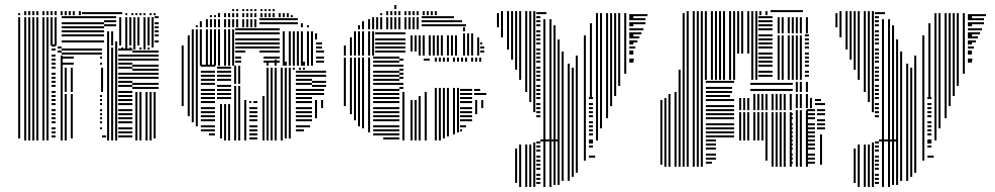

<svg xmlns="http://www.w3.org/2000/svg" viewBox="-20 -556 3938 760"><path d="M60 -8H52V-376H60ZM84 0H76V-376H84ZM100 0H92V-376H100ZM116 0H108V-376H116ZM132 0H124V-376H132ZM156 0H148V-376H156ZM172 0H164V-376H172ZM200 -12H184V-20H200ZM200 -28H184V-36H200ZM200 -44H184V-52H200ZM200 -68H184V-76H200ZM200 -84H184V-92H200ZM200 -100H184V-108H200ZM200 -116H184V-124H200ZM200 -140H184V-148H200ZM200 -156H184V-164H200ZM200 -172H184V-180H200ZM200 -188H184V-196H200ZM200 -212H184V-220H200ZM200 -228H184V-236H200ZM200 -244H184V-252H200ZM200 -260H184V-268H200ZM200 -284H184V-292H200ZM200 -300H184V-308H200ZM200 -316H184V-324H200ZM200 -332H184V-340H200ZM200 -356H184V-364H200ZM200 -372H184V-380H200ZM228 0H220V-336H228ZM224 -348H208V-356H224ZM224 -364H208V-372H224ZM244 0H236V-184H244ZM268 -8H260V-184H268ZM400 -12H384V-20H400ZM384 -44H376V-52H384ZM384 -68H376V-76H384ZM384 -84H376V-92H384ZM384 -100H376V-108H384ZM384 -116H376V-124H384ZM384 -140H376V-148H384ZM384 -156H376V-164H384ZM384 -172H376V-180H384ZM244 -192H236V-288H244ZM268 -192H260V-288H268ZM388 -192H380V-288H388ZM272 -300H224V-308H272ZM384 -300H376V-308H384ZM272 -324H224V-332H272ZM384 -324H376V-332H384ZM384 -340H224V-348H384ZM384 -356H224V-364H384ZM412 0H404V-360H412ZM428 0H420V-360H428ZM444 0H436V-360H444ZM504 -12H448V-20H504ZM504 -28H448V-36H504ZM504 -44H448V-52H504ZM504 -68H448V-76H504ZM504 -84H448V-92H504ZM504 -100H448V-108H504ZM504 -116H448V-124H504ZM504 -140H448V-148H504ZM504 -156H448V-164H504ZM504 -172H448V-180H504ZM504 -188H448V-196H504ZM504 -212H448V-220H504ZM504 -228H448V-236H504ZM504 -244H448V-252H504ZM504 -260H448V-268H504ZM504 -284H448V-292H504ZM504 -300H448V-308H504ZM504 -316H448V-324H504ZM504 -332H448V-340H504ZM504 -356H448V-364H504ZM524 0H516V-192H524ZM540 0H532V-192H540ZM564 0H556V-192H564ZM580 0H572V-192H580ZM596 -8H588V-192H596ZM608 -204H504V-212H608ZM608 -220H504V-228H608ZM608 -244H504V-252H608ZM608 -260H504V-268H608ZM608 -276H504V-284H608ZM608 -292H504V-300H608ZM608 -316H504V-324H608ZM608 -332H504V-340H608ZM608 -348H504V-356H608ZM412 -360H404V-368H412ZM428 -360H420V-368H428ZM444 -360H436V-368H444ZM468 -360H460V-368H468ZM484 -360H476V-368H484ZM500 -360H492V-368H500ZM516 -360H508V-368H516ZM540 -360H532V-368H540ZM556 -360H548V-368H556ZM572 -360H564V-368H572ZM412 -368H404V-384H412ZM444 -368H436V-392H444ZM484 -368H476V-384H484ZM516 -368H508V-392H516ZM556 -368H548V-384H556ZM588 -368H580V-392H588ZM60 -376H52V-488H60ZM84 -376H76V-488H84ZM100 -376H92V-488H100ZM116 -376H108V-488H116ZM132 -376H124V-488H132ZM156 -376H148V-488H156ZM172 -376H164V-488H172ZM188 -376H180V-488H188ZM204 -376H196V-488H204ZM392 -388H224V-396H392ZM392 -412H224V-420H392ZM392 -428H224V-436H392ZM392 -444H224V-452H392ZM392 -460H224V-468H392ZM392 -484H224V-492H392ZM412 -376H404V-432H412ZM428 -376H420V-432H428ZM440 -452H392V-460H440ZM440 -468H392V-476H440ZM440 -484H392V-492H440ZM460 -376H452V-488H460ZM484 -376H476V-488H484ZM500 -376H492V-488H500ZM516 -376H508V-488H516ZM532 -376H524V-488H532ZM556 -376H548V-488H556ZM572 -376H564V-488H572ZM588 -376H580V-488H588ZM608 -388H592V-396H608ZM608 -412H592V-420H608ZM608 -428H592V-436H608ZM608 -444H592V-452H608ZM608 -460H592V-468H608ZM608 -484H592V-492H608ZM60 -496H52V-504H60ZM84 -496H76V-512H84ZM100 -496H92V-512H100ZM116 -496H108V-512H116ZM132 -496H124V-512H132ZM156 -496H148V-512H156ZM172 -496H164V-512H172ZM188 -496H180V-512H188ZM204 -496H196V-512H204ZM228 -496H220V-512H228ZM244 -496H236V-512H244ZM260 -496H252V-512H260ZM276 -496H268V-512H276ZM300 -496H292V-512H300ZM464 -500H304V-508H464ZM484 -496H476V-504H484ZM508 -496H500V-504H508ZM524 -496H516V-504H524ZM540 -496H532V-504H540ZM556 -496H548V-504H556ZM580 -496H572V-504H580ZM596 -496H588V-504H596Z M707 -136H699V-296H707ZM731 -96H723V-296H731ZM747 -72H739V-296H747ZM763 -56H755V-296H763ZM831 -20H807V-28H831ZM831 -36H775V-44H831ZM831 -52H775V-60H831ZM831 -76H775V-84H831ZM831 -92H775V-100H831ZM831 -108H775V-116H831ZM831 -124H775V-132H831ZM831 -148H775V-156H831ZM831 -164H775V-172H831ZM831 -180H775V-188H831ZM831 -196H775V-204H831ZM831 -220H775V-228H831ZM831 -236H775V-244H831ZM831 -252H775V-260H831ZM831 -268H775V-276H831ZM831 -292H775V-300H831ZM859 -8H851V-144H859ZM875 0H867V-144H875ZM891 0H883V-144H891ZM895 -164H839V-172H895ZM895 -180H839V-188H895ZM895 -196H839V-204H895ZM895 -212H839V-220H895ZM895 -236H839V-244H895ZM895 -252H839V-260H895ZM895 -268H839V-276H895ZM895 -284H839V-292H895ZM915 0H907V-216H915ZM931 0H923V-216H931ZM955 0H947V-160H955ZM999 -4H967V-12H999ZM999 -20H967V-28H999ZM999 -36H967V-44H999ZM999 -52H967V-60H999ZM999 -76H967V-84H999ZM999 -92H967V-100H999ZM999 -108H967V-116H999ZM999 -124H967V-132H999ZM975 -148H967V-156H975ZM999 -148H983V-156H999ZM915 -224H907V-296H915ZM931 -224H923V-296H931ZM1027 0H1019V-176H1027ZM1043 0H1035V-280H1043ZM1059 0H1051V-280H1059ZM1075 0H1067V-280H1075ZM1099 0H1091V-280H1099ZM1115 -8H1107V-280H1115ZM1131 -8H1123V-280H1131ZM1183 -36H1151V-44H1183ZM1207 -52H1151V-60H1207ZM1215 -76H1151V-84H1215ZM1215 -92H1151V-100H1215ZM1215 -108H1151V-116H1215ZM1215 -124H1151V-132H1215ZM1215 -148H1151V-156H1215ZM1215 -164H1151V-172H1215ZM1215 -180H1151V-188H1215ZM1215 -196H1151V-204H1215ZM1215 -220H1151V-228H1215ZM1215 -236H1151V-244H1215ZM1215 -252H1151V-260H1215ZM1215 -268H1151V-276H1215ZM1235 -88H1227V-160H1235ZM1259 -128H1251V-160H1259ZM1263 -180H1215V-188H1263ZM1263 -196H1215V-204H1263ZM1271 -212H1215V-220H1271ZM1271 -228H1215V-236H1271ZM1271 -252H1215V-260H1271ZM1271 -268H1215V-276H1271ZM1043 -280H1035V-288H1043ZM1059 -280H1051V-288H1059ZM1075 -280H1067V-288H1075ZM1099 -280H1091V-288H1099ZM1115 -280H1107V-288H1115ZM1131 -280H1123V-288H1131ZM1147 -280H1139V-288H1147ZM1171 -280H1163V-288H1171ZM1187 -280H1179V-288H1187ZM1043 -296H1035V-312H1043ZM1075 -296H1067V-320H1075ZM1115 -296H1107V-312H1115ZM1147 -296H1139V-320H1147ZM1187 -296H1179V-312H1187ZM1219 -296H1211V-320H1219ZM707 -296H699V-376H707ZM731 -296H723V-416H731ZM747 -296H739V-440H747ZM763 -296H755V-440H763ZM779 -296H771V-440H779ZM803 -296H795V-440H803ZM819 -296H811V-440H819ZM835 -296H827V-440H835ZM851 -296H843V-440H851ZM875 -296H867V-440H875ZM891 -296H883V-440H891ZM907 -296H899V-440H907ZM935 -308H911V-316H935ZM1087 -308H1023V-316H1087ZM935 -324H911V-332H935ZM1087 -324H1023V-332H1087ZM951 -348H911V-356H951ZM1087 -348H1007V-356H1087ZM1087 -364H911V-372H1087ZM1087 -380H911V-388H1087ZM1087 -396H911V-404H1087ZM1087 -420H911V-428H1087ZM1087 -436H911V-444H1087ZM1107 -296H1099V-400H1107ZM1131 -296H1123V-400H1131ZM1147 -296H1139V-400H1147ZM1163 -296H1155V-400H1163ZM1179 -296H1171V-400H1179ZM1203 -296H1195V-400H1203ZM1219 -296H1211V-400H1219ZM1263 -308H1231V-316H1263ZM1263 -324H1231V-332H1263ZM1263 -348H1231V-356H1263ZM1255 -364H1231V-372H1255ZM1255 -380H1231V-388H1255ZM1107 -400H1099V-432H1107ZM1131 -400H1123V-432H1131ZM1147 -400H1139V-432H1147ZM1163 -400H1155V-432H1163ZM1179 -400H1171V-432H1179ZM1203 -400H1195V-432H1203ZM1219 -400H1211V-432H1219ZM1235 -400H1227V-424H1235ZM763 -448H755V-456H763ZM779 -448H771V-472H779ZM803 -448H795V-480H803ZM819 -448H811V-480H819ZM835 -448H827V-480H835ZM851 -448H843V-480H851ZM875 -448H867V-480H875ZM891 -448H883V-480H891ZM907 -448H899V-480H907ZM923 -448H915V-480H923ZM947 -448H939V-480H947ZM963 -448H955V-480H963ZM979 -448H971V-480H979ZM995 -448H987V-480H995ZM1159 -460H1007V-468H1159ZM1159 -476H1007V-484H1159ZM1179 -448H1171V-464H1179ZM1203 -448H1195V-456H1203ZM819 -488H811V-496H819ZM835 -488H827V-496H835ZM851 -488H843V-504H851ZM875 -488H867V-504H875ZM891 -488H883V-504H891ZM907 -488H899V-504H907ZM923 -488H915V-504H923ZM947 -488H939V-504H947ZM963 -488H955V-504H963ZM979 -488H971V-504H979ZM995 -488H987V-504H995ZM1019 -488H1011V-504H1019ZM1035 -488H1027V-504H1035ZM1051 -488H1043V-504H1051ZM1067 -488H1059V-504H1067ZM1091 -488H1083V-504H1091ZM1107 -488H1099V-504H1107ZM1123 -488H1115V-504H1123ZM1139 -488H1131V-496H1139ZM907 -512H899V-520H907ZM923 -512H915V-520H923ZM947 -512H939V-520H947ZM963 -512H955V-520H963ZM979 -512H971V-520H979ZM995 -512H987V-520H995ZM1019 -512H1011V-520H1019ZM1035 -512H1027V-520H1035ZM1051 -512H1043V-520H1051ZM1067 -512H1059V-520H1067Z M1349 -136H1341V-328H1349ZM1373 -104H1365V-328H1373ZM1389 -80H1381V-328H1389ZM1405 -56H1397V-328H1405ZM1421 -48H1413V-328H1421ZM1445 -32H1437V-328H1445ZM1561 -4H1497V-12H1561ZM1561 -20H1457V-28H1561ZM1561 -36H1457V-44H1561ZM1561 -52H1457V-60H1561ZM1561 -76H1457V-84H1561ZM1561 -92H1457V-100H1561ZM1561 -108H1457V-116H1561ZM1561 -124H1457V-132H1561ZM1561 -148H1457V-156H1561ZM1561 -164H1457V-172H1561ZM1561 -180H1457V-188H1561ZM1561 -196H1457V-204H1561ZM1561 -220H1457V-228H1561ZM1561 -236H1457V-244H1561ZM1561 -252H1457V-260H1561ZM1561 -268H1457V-276H1561ZM1561 -292H1457V-300H1561ZM1561 -308H1457V-316H1561ZM1561 -324H1457V-332H1561ZM1581 0H1573V-192H1581ZM1577 -204H1561V-212H1577ZM1577 -220H1561V-228H1577ZM1577 -244H1561V-252H1577ZM1577 -260H1561V-268H1577ZM1577 -276H1561V-284H1577ZM1577 -292H1561V-300H1577ZM1577 -316H1561V-324H1577ZM1613 0H1605V-160H1613ZM1629 0H1621V-160H1629ZM1645 0H1637V-176H1645ZM1669 0H1661V-192H1669ZM1681 -316H1657V-324H1681ZM1709 0H1701V-208H1709ZM1725 0H1717V-208H1725ZM1741 -8H1733V-208H1741ZM1757 -16H1749V-208H1757ZM1781 -24H1773V-208H1781ZM1797 -32H1789V-208H1797ZM1809 -36H1801V-44H1809ZM1825 -52H1801V-60H1825ZM1849 -76H1801V-84H1849ZM1849 -92H1801V-100H1849ZM1849 -108H1801V-116H1849ZM1849 -124H1801V-132H1849ZM1849 -148H1801V-156H1849ZM1849 -164H1801V-172H1849ZM1849 -180H1801V-188H1849ZM1849 -196H1801V-204H1849ZM1869 -104H1861V-160H1869ZM1893 -128H1885V-160H1893ZM1905 -180H1857V-188H1905ZM1881 -196H1857V-204H1881ZM1709 -312H1701V-320H1709ZM1725 -312H1717V-320H1725ZM1741 -312H1733V-320H1741ZM1757 -312H1749V-320H1757ZM1781 -312H1773V-320H1781ZM1797 -312H1789V-320H1797ZM1813 -312H1805V-320H1813ZM1829 -312H1821V-320H1829ZM1853 -312H1845V-320H1853ZM1869 -312H1861V-320H1869ZM1885 -312H1877V-320H1885ZM1709 -320H1701V-328H1709ZM1725 -320H1717V-328H1725ZM1741 -320H1733V-328H1741ZM1757 -320H1749V-328H1757ZM1781 -320H1773V-328H1781ZM1797 -320H1789V-328H1797ZM1813 -320H1805V-328H1813ZM1829 -320H1821V-328H1829ZM1853 -320H1845V-328H1853ZM1869 -320H1861V-328H1869ZM1885 -320H1877V-328H1885ZM1349 -336H1341V-376H1349ZM1373 -336H1365V-408H1373ZM1389 -336H1381V-432H1389ZM1405 -336H1397V-432H1405ZM1421 -336H1413V-432H1421ZM1445 -336H1437V-432H1445ZM1461 -336H1453V-432H1461ZM1585 -348H1465V-356H1585ZM1585 -364H1465V-372H1585ZM1585 -380H1465V-388H1585ZM1585 -396H1465V-404H1585ZM1585 -420H1465V-428H1585ZM1613 -352H1605V-416H1613ZM1629 -352H1621V-416H1629ZM1645 -336H1637V-416H1645ZM1661 -336H1653V-416H1661ZM1685 -336H1677V-416H1685ZM1701 -336H1693V-416H1701ZM1717 -336H1709V-416H1717ZM1733 -336H1725V-416H1733ZM1757 -336H1749V-416H1757ZM1773 -336H1765V-416H1773ZM1789 -336H1781V-416H1789ZM1821 -336H1813V-424H1821ZM1837 -336H1829V-424H1837ZM1853 -336H1845V-424H1853ZM1877 -336H1869V-408H1877ZM1897 -348H1881V-356H1897ZM1897 -364H1881V-372H1897ZM1889 -380H1881V-388H1889ZM1821 -432H1813V-448H1821ZM1405 -440H1397V-456H1405ZM1421 -440H1413V-472H1421ZM1445 -440H1437V-480H1445ZM1461 -440H1453V-488H1461ZM1477 -440H1469V-488H1477ZM1493 -440H1485V-488H1493ZM1517 -440H1509V-488H1517ZM1533 -440H1525V-488H1533ZM1549 -440H1541V-488H1549ZM1565 -440H1557V-488H1565ZM1589 -440H1581V-488H1589ZM1605 -440H1597V-488H1605ZM1621 -440H1613V-488H1621ZM1637 -440H1629V-488H1637ZM1825 -452H1649V-460H1825ZM1809 -468H1649V-476H1809ZM1777 -484H1649V-492H1777ZM1493 -496H1485V-504H1493ZM1517 -496H1509V-512H1517ZM1533 -496H1525V-512H1533ZM1549 -496H1541V-512H1549ZM1565 -496H1557V-512H1565ZM1589 -496H1581V-512H1589ZM1605 -496H1597V-512H1605ZM1621 -496H1613V-512H1621ZM1637 -496H1629V-512H1637ZM1661 -496H1653V-512H1661ZM1677 -496H1669V-512H1677ZM1693 -496H1685V-512H1693ZM1709 -496H1701V-512H1709ZM1549 -520H1541V-536H1549Z M1955 -448H1947V-504H1955ZM1971 -408H1963V-512H1971ZM1995 -360H1987V-512H1995ZM2011 -320H2003V-512H2011ZM2027 168H2019V32H2027ZM2027 -280H2019V-512H2027ZM2043 184H2035V16H2043ZM2043 -240H2035V-512H2043ZM2067 184H2059V16H2067ZM2067 -192H2059V-512H2067ZM2083 184H2075V16H2083ZM2083 -152H2075V-512H2083ZM2099 184H2091V8H2099ZM2099 -112H2091V-512H2099ZM2119 172H2103V164H2119ZM2119 156H2103V148H2119ZM2119 140H2103V132H2119ZM2119 116H2103V108H2119ZM2119 100H2103V92H2119ZM2119 84H2103V76H2119ZM2119 68H2103V60H2119ZM2119 44H2103V36H2119ZM2119 28H2103V20H2119ZM2119 12H2103V4H2119ZM2191 4H2119V-4H2191ZM2119 -92H2103V-100H2119ZM2119 -108H2103V-116H2119ZM2119 -124H2103V-132H2119ZM2119 -140H2103V-148H2119ZM2119 -164H2103V-172H2119ZM2119 -180H2103V-188H2119ZM2119 -196H2103V-204H2119ZM2119 -212H2103V-220H2119ZM2119 -236H2103V-244H2119ZM2119 -252H2103V-260H2119ZM2119 -268H2103V-276H2119ZM2119 -284H2103V-292H2119ZM2119 -308H2103V-316H2119ZM2119 -324H2103V-332H2119ZM2119 -340H2103V-348H2119ZM2119 -356H2103V-364H2119ZM2119 -380H2103V-388H2119ZM2119 -396H2103V-404H2119ZM2119 -412H2103V-420H2119ZM2119 -428H2103V-436H2119ZM2119 -452H2103V-460H2119ZM2119 -468H2103V-476H2119ZM2119 -484H2103V-492H2119ZM2119 -500H2103V-508H2119ZM2139 184H2131V-480H2139ZM2163 184H2155V-480H2163ZM2179 176H2171V-456H2179ZM2195 176H2187V-400H2195ZM2211 160H2203V-352H2211ZM2235 160H2227V-304H2235ZM2251 144H2243V-288H2251ZM2267 128H2259V-336H2267ZM2143 -500H2119V-508H2143ZM2299 80H2291V-168H2299ZM2336 68H2311V60H2336ZM2327 28H2311V20H2327ZM2327 12H2311V4H2327ZM2327 4H2311V-4H2327ZM2327 -20H2311V-28H2327ZM2327 -36H2311V-44H2327ZM2327 -52H2311V-60H2327ZM2327 -68H2311V-76H2327ZM2327 -92H2311V-100H2327ZM2327 -108H2311V-116H2327ZM2327 -124H2311V-132H2327ZM2327 -140H2311V-148H2327ZM2327 -164H2311V-172H2327ZM2299 -168H2291V-416H2299ZM2323 -168H2315V-464H2323ZM2347 0H2339V-504H2347ZM2363 -48H2355V-504H2363ZM2387 -88H2379V-504H2387ZM2403 -136H2395V-504H2403ZM2419 -176H2411V-504H2419ZM2435 -216H2427V-504H2435ZM2459 -264H2451V-504H2459ZM2487 -308H2471V-316H2487ZM2487 -340H2471V-348H2487ZM2487 -380H2471V-388H2487ZM2487 -412H2471V-420H2487ZM2487 -452H2471V-460H2487ZM2487 -484H2471V-492H2487ZM2489 -316H2471V-324H2489ZM2487 -348H2471V-356H2487ZM2495 -364H2471V-372H2495ZM2503 -388H2471V-396H2503ZM2511 -404H2471V-412H2511ZM2519 -420H2471V-428H2519ZM2527 -436H2471V-444H2527ZM2535 -460H2471V-468H2535ZM2535 -476H2471V-484H2535ZM2543 -492H2471V-500H2543Z M2602 96H2594V-160H2602ZM2618 104H2610V-168H2618ZM2634 104H2626V-184H2634ZM2658 104H2650V-192H2658ZM2674 104H2666V-240H2674ZM2690 104H2682V-240H2690ZM2706 104H2698V-240H2706ZM2730 104H2722V-240H2730ZM2746 104H2738V-240H2746ZM2762 104H2754V-240H2762ZM2798 92H2774V84H2798ZM2814 76H2774V68H2814ZM2814 60H2774V52H2814ZM2814 36H2774V28H2814ZM2814 20H2774V12H2814ZM2814 4H2774V-4H2814ZM2886 -12H2774V-20H2886ZM2886 -28H2774V-36H2886ZM2886 -44H2774V-52H2886ZM2886 -60H2774V-68H2886ZM2886 -84H2774V-92H2886ZM2886 -100H2774V-108H2886ZM2886 -116H2774V-124H2886ZM2886 -132H2774V-140H2886ZM2886 -156H2774V-164H2886ZM2870 -172H2774V-180H2870ZM2878 -188H2774V-196H2878ZM2878 -204H2774V-212H2878ZM2886 -228H2774V-236H2886ZM2914 0H2906V-112H2914ZM2930 0H2922V-112H2930ZM2946 0H2938V-112H2946ZM2970 0H2962V-112H2970ZM2986 0H2978V-112H2986ZM3002 0H2994V-112H3002ZM3018 80H3010V-112H3018ZM3042 104H3034V-112H3042ZM3058 104H3050V-112H3058ZM3074 104H3066V-112H3074ZM3090 104H3082V-112H3090ZM3114 104H3106V-112H3114ZM3118 92H3110V84H3118ZM3118 76H3110V68H3118ZM3118 60H3110V52H3118ZM3118 36H3110V28H3118ZM3118 20H3110V12H3118ZM3118 4H3110V-4H3118ZM3118 -12H3110V-20H3118ZM3118 -28H3110V-36H3118ZM3118 -44H3110V-52H3118ZM3118 -60H3110V-68H3118ZM3118 -84H3110V-92H3118ZM3118 -100H3110V-108H3118ZM2914 -120H2906V-168H2914ZM2930 -120H2922V-168H2930ZM2946 -120H2938V-168H2946ZM2970 -120H2962V-184H2970ZM2986 -120H2978V-184H2986ZM3002 -120H2994V-184H3002ZM3018 -120H3010V-184H3018ZM3042 -120H3034V-184H3042ZM3058 -120H3050V-184H3058ZM3074 -120H3066V-184H3074ZM3090 -120H3082V-184H3090ZM3114 -120H3106V-184H3114ZM3118 -196H2950V-204H3118ZM3118 -220H2950V-228H3118ZM3138 104H3130V-120H3138ZM3154 104H3146V-120H3154ZM3178 104H3170V-120H3178ZM3206 92H3174V84H3206ZM3206 76H3174V68H3206ZM3206 60H3174V52H3206ZM3206 36H3174V28H3206ZM3206 20H3174V12H3206ZM3206 4H3174V-4H3206ZM3206 -12H3174V-20H3206ZM3206 -28H3174V-36H3206ZM3206 -44H3174V-52H3206ZM3206 -60H3174V-68H3206ZM3206 -84H3174V-92H3206ZM3206 -100H3174V-108H3206ZM3206 -116H3174V-124H3206ZM3234 96H3226V-24H3234ZM3246 -44H3214V-52H3246ZM3246 -60H3214V-68H3246ZM3246 -76H3214V-84H3246ZM3246 -100H3214V-108H3246ZM3246 -116H3214V-124H3246ZM3138 -128H3130V-184H3138ZM3154 -128H3146V-184H3154ZM3178 -128H3170V-184H3178ZM3194 -128H3186V-168H3194ZM3246 -140H3206V-148H3246ZM3230 -156H3206V-164H3230ZM3138 -192H3130V-232H3138ZM3154 -192H3146V-232H3154ZM3178 -192H3170V-232H3178ZM2674 -240H2666V-280H2674ZM2690 -240H2682V-496H2690ZM2706 -240H2698V-496H2706ZM2730 -240H2722V-496H2730ZM2746 -240H2738V-496H2746ZM2762 -240H2754V-496H2762ZM2778 -240H2770V-496H2778ZM2802 -240H2794V-496H2802ZM2818 -240H2810V-496H2818ZM2834 -240H2826V-496H2834ZM2850 -240H2842V-496H2850ZM2874 -240H2866V-496H2874ZM2890 -240H2882V-496H2890ZM2906 -344H2898V-496H2906ZM2922 -344H2914V-496H2922ZM2946 -344H2938V-496H2946ZM2962 -240H2954V-496H2962ZM2978 -240H2970V-496H2978ZM3038 -252H2982V-260H3038ZM3038 -268H2982V-276H3038ZM3038 -292H2982V-300H3038ZM3038 -308H2982V-316H3038ZM3038 -324H2982V-332H3038ZM3038 -340H2982V-348H3038ZM3038 -364H2982V-372H3038ZM3038 -380H2982V-388H3038ZM3038 -396H2982V-404H3038ZM3038 -412H2982V-420H3038ZM3038 -436H2982V-444H3038ZM3038 -452H2982V-460H3038ZM3038 -468H2982V-476H3038ZM3038 -484H2982V-492H3038ZM3066 -240H3058V-416H3066ZM3082 -240H3074V-416H3082ZM3106 -240H3098V-416H3106ZM3122 -240H3114V-416H3122ZM3138 -240H3130V-416H3138ZM3154 -240H3146V-416H3154ZM3182 -252H3166V-260H3182ZM3182 -268H3166V-276H3182ZM3182 -292H3166V-300H3182ZM3182 -308H3166V-316H3182ZM3182 -324H3166V-332H3182ZM3182 -340H3166V-348H3182ZM3182 -364H3166V-372H3182ZM3182 -380H3166V-388H3182ZM3182 -396H3166V-404H3182ZM3182 -412H3166V-420H3182ZM3066 -424H3058V-488H3066ZM3082 -424H3074V-488H3082ZM3106 -424H3098V-488H3106ZM3122 -424H3114V-488H3122ZM3138 -424H3130V-488H3138ZM3154 -424H3146V-488H3154ZM3178 -424H3170V-488H3178ZM2690 -496H2682V-504H2690ZM2706 -496H2698V-512H2706ZM2730 -496H2722V-512H2730ZM2746 -496H2738V-512H2746ZM2762 -496H2754V-512H2762ZM2778 -496H2770V-512H2778ZM2802 -496H2794V-512H2802ZM2818 -496H2810V-512H2818ZM2834 -496H2826V-512H2834ZM2850 -496H2842V-512H2850ZM2874 -496H2866V-512H2874ZM2890 -496H2882V-512H2890ZM2906 -496H2898V-512H2906ZM2922 -496H2914V-512H2922ZM2946 -496H2938V-512H2946ZM2962 -496H2954V-512H2962ZM2978 -496H2970V-512H2978ZM2994 -496H2986V-512H2994ZM3018 -496H3010V-512H3018ZM3158 -508H3030V-516H3158Z M3295 -448H3287V-504H3295ZM3311 -408H3303V-512H3311ZM3335 -360H3327V-512H3335ZM3351 -320H3343V-512H3351ZM3367 168H3359V32H3367ZM3367 -280H3359V-512H3367ZM3383 184H3375V16H3383ZM3383 -240H3375V-512H3383ZM3407 184H3399V16H3407ZM3407 -192H3399V-512H3407ZM3423 184H3415V16H3423ZM3423 -152H3415V-512H3423ZM3439 184H3431V8H3439ZM3439 -112H3431V-512H3439ZM3459 172H3443V164H3459ZM3459 156H3443V148H3459ZM3459 140H3443V132H3459ZM3459 116H3443V108H3459ZM3459 100H3443V92H3459ZM3459 84H3443V76H3459ZM3459 68H3443V60H3459ZM3459 44H3443V36H3459ZM3459 28H3443V20H3459ZM3459 12H3443V4H3459ZM3531 4H3459V-4H3531ZM3459 -92H3443V-100H3459ZM3459 -108H3443V-116H3459ZM3459 -124H3443V-132H3459ZM3459 -140H3443V-148H3459ZM3459 -164H3443V-172H3459ZM3459 -180H3443V-188H3459ZM3459 -196H3443V-204H3459ZM3459 -212H3443V-220H3459ZM3459 -236H3443V-244H3459ZM3459 -252H3443V-260H3459ZM3459 -268H3443V-276H3459ZM3459 -284H3443V-292H3459ZM3459 -308H3443V-316H3459ZM3459 -324H3443V-332H3459ZM3459 -340H3443V-348H3459ZM3459 -356H3443V-364H3459ZM3459 -380H3443V-388H3459ZM3459 -396H3443V-404H3459ZM3459 -412H3443V-420H3459ZM3459 -428H3443V-436H3459ZM3459 -452H3443V-460H3459ZM3459 -468H3443V-476H3459ZM3459 -484H3443V-492H3459ZM3459 -500H3443V-508H3459ZM3479 184H3471V-480H3479ZM3503 184H3495V-480H3503ZM3519 176H3511V-456H3519ZM3535 176H3527V-400H3535ZM3551 160H3543V-352H3551ZM3575 160H3567V-304H3575ZM3591 144H3583V-288H3591ZM3607 128H3599V-336H3607ZM3483 -500H3459V-508H3483ZM3639 80H3631V-168H3639ZM3676 68H3651V60H3676ZM3667 28H3651V20H3667ZM3667 12H3651V4H3667ZM3667 4H3651V-4H3667ZM3667 -20H3651V-28H3667ZM3667 -36H3651V-44H3667ZM3667 -52H3651V-60H3667ZM3667 -68H3651V-76H3667ZM3667 -92H3651V-100H3667ZM3667 -108H3651V-116H3667ZM3667 -124H3651V-132H3667ZM3667 -140H3651V-148H3667ZM3667 -164H3651V-172H3667ZM3639 -168H3631V-416H3639ZM3663 -168H3655V-464H3663ZM3687 0H3679V-504H3687ZM3703 -48H3695V-504H3703ZM3727 -88H3719V-504H3727ZM3743 -136H3735V-504H3743ZM3759 -176H3751V-504H3759ZM3775 -216H3767V-504H3775ZM3799 -264H3791V-504H3799ZM3827 -308H3811V-316H3827ZM3827 -340H3811V-348H3827ZM3827 -380H3811V-388H3827ZM3827 -412H3811V-420H3827ZM3827 -452H3811V-460H3827ZM3827 -484H3811V-492H3827ZM3829 -316H3811V-324H3829ZM3827 -348H3811V-356H3827ZM3835 -364H3811V-372H3835ZM3843 -388H3811V-396H3843ZM3851 -404H3811V-412H3851ZM3859 -420H3811V-428H3859ZM3867 -436H3811V-444H3867ZM3875 -460H3811V-468H3875ZM3875 -476H3811V-484H3875ZM3883 -492H3811V-500H3883Z"/></svg>

Font: Rubik Lines
Style: Regular
Weight: 400
Designer: Hubert and Fischer, NaN
Foundry: Hubert and Fischer, NaN
Version: Version 2.201